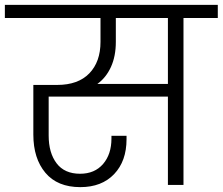

<svg xmlns="http://www.w3.org/2000/svg" viewBox="-49 -760 915 789"><path d="M846 -686H705V0H641V-363H151V-203Q151 -132 183.5 -89Q216 -46 280 -46Q340 -46 374.5 -86Q409 -126 409 -191V-202H471V-188Q471 -98 420 -44.5Q369 9 281 9Q187 9 137.5 -50Q88 -109 88 -207V-411H186Q272 -411 318 -458.5Q364 -506 364 -588V-686H-29V-740H846ZM641 -686H427V-588Q427 -529 407 -485Q387 -441 351 -415H641Z"/></svg>

Font: Fz Poppins Light
Style: Regular
Weight: 300
Designer: Ninad Kale (Devanagari), Jonny Pinhorn (Latin)
Foundry: Indian Type Foundry
Version: Vit hóa bi Vntype.Com & FontZin.Com